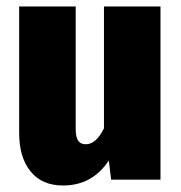

<svg xmlns="http://www.w3.org/2000/svg" viewBox="-20 -553 557 591"><path d="M474 0H322L315 -59Q264 18 174 18Q109 18 74 -25.5Q39 -69 39 -143V-533H213V-157Q213 -131 220.5 -120Q228 -109 244 -109Q276 -109 300 -158V-533H474Z"/></svg>

Font: Fira Sans Condensed ExtraBold
Style: Regular
Weight: 800
Width: 3
Designer: Carrois Corporate & Edenspiekermann AG
Foundry: Carrois Corporate GbR & Edenspiekermann AG
Version: Version 4.203